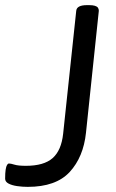

<svg xmlns="http://www.w3.org/2000/svg" viewBox="-31 -722 453 748"><path d="M316 -702Q330 -702 338.5 -699.5Q347 -697 350.5 -692Q354 -687 354 -680L304 -205Q294 -110 240.5 -52Q187 6 77 6Q56 6 35.5 3Q15 0 2 -7Q-11 -14 -11 -26Q-11 -48 -9 -61Q-7 -74 -3.5 -79.5Q0 -85 4 -85Q11 -85 25.5 -80.5Q40 -76 70 -76Q140 -76 174 -106Q208 -136 215 -201L266 -680Q268 -702 308 -702Z"/></svg>

Font: Asap VF Beta
Style: Italic
Weight: 400
Italic angle: -6°
Designer: Pablo Cosgaya
Foundry: Pablo Cosgaya
Version: Version 1.007